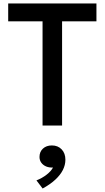

<svg xmlns="http://www.w3.org/2000/svg" viewBox="-20 -720 600 1101"><path d="M224 0V-597.5H27V-700H533V-597.5H336V0ZM224.5 361 189 314.5Q222 301.5 247.8 281.2Q273.5 261 284 240.5Q263 242 245.2 234.8Q227.5 227.5 217 213.2Q206.5 199 206.5 180Q206.5 150.5 226.2 132.2Q246 114 277.5 114Q312 114 333.5 136.5Q355 159 355 196Q355 226 340.5 254.8Q326 283.5 296.8 310.5Q267.5 337.5 224.5 361Z"/></svg>

Font: Geologica Cursive
Style: Regular
Weight: 400
Designer: Sindre Bremnes, Frode Helland
Foundry: Monokrom Skriftforlag AS
Version: Version 1.010;gftools[0.9.28]